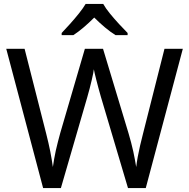

<svg xmlns="http://www.w3.org/2000/svg" viewBox="-20 -964 970 984"><path d="M917 -714 727 0H636L497 -468Q491 -489 485 -511Q479 -533 474 -553Q469 -573 465.5 -587.5Q462 -602 461 -609Q460 -602 457.5 -587.5Q455 -573 450 -553Q445 -533 439.5 -510.5Q434 -488 427 -465L292 0H201L12 -714H106L217 -278Q223 -255 228 -232.5Q233 -210 237.5 -188.5Q242 -167 245 -147Q248 -127 251 -108Q254 -128 257.5 -149Q261 -170 266 -192.5Q271 -215 277 -238Q283 -261 289 -283L415 -714H508L639 -280Q646 -257 652 -233.5Q658 -210 663 -188Q668 -166 671.5 -145.5Q675 -125 678 -108Q681 -133 686 -160.5Q691 -188 698 -218Q705 -248 713 -279L823 -714ZM509 -944Q521 -922 543.5 -894.5Q566 -867 590.5 -840.5Q615 -814 634 -795V-784H572Q546 -800 518 -823.5Q490 -847 463 -874Q436 -847 409 -824Q382 -801 356 -784H296V-795Q315 -815 338.5 -841Q362 -867 384 -894.5Q406 -922 419 -944Z"/></svg>

Font: Noto Sans Khmer UI
Style: Regular
Weight: 400
Designer: Danh Hong and the Monotype Design Team
Foundry: Monotype Imaging Inc.
Version: Version 2.002